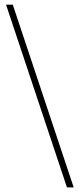

<svg xmlns="http://www.w3.org/2000/svg" viewBox="-20 -687 346 832"><path d="M270.1 125 6.2 -666.7H35.4L299.3 125Z"/></svg>

Font: Afacad Flux Thin
Style: Regular
Weight: 250
Designer: Kristian Moeller
Foundry: Dicotype
Version: Version 1.100